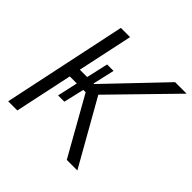

<svg xmlns="http://www.w3.org/2000/svg" viewBox="-180 -873 1036 1036"><g transform="rotate(45 337.5 -355.0)"><path d="M674.8 -710 341.8 -369.1 550.8 0H470.2L284.2 -330.1H266.1L238.8 -212.9H190.9L216.8 -330.1H163.1L92.8 0H22.9L172.9 -710H243.2L175.8 -394H231.9L259.8 -518.1H309.1L280.8 -394H285.2L586.9 -710Z"/></g></svg>

Font: Rawline
Style: Italic
Weight: 400
Italic angle: -12°
Designer: Matt McInerney, Pablo Impallari, Rodrigo Fuenzalida
Foundry: Matt McInerney, Pablo Impallari, Rodrigo Fuenzalida
Version: Version 4.020;PS 004.020;hotconv 1.0.88;makeotf.lib2.5.64775